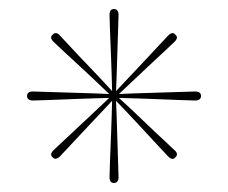

<svg xmlns="http://www.w3.org/2000/svg" viewBox="-20 -713 506 426"><path d="M229 -500Q228 -545 226.5 -583Q225 -621 224 -647Q223 -673 223 -680Q223 -693 233 -693Q238 -693 240.5 -689.5Q243 -686 243 -680Q243 -673 242 -647Q241 -621 240 -583Q239 -545 237 -500ZM237 -500Q239 -456 240 -417.5Q241 -379 242 -353.5Q243 -328 243 -320Q243 -314 240.5 -310.5Q238 -307 233 -307Q223 -307 223 -320Q223 -328 224 -353.5Q225 -379 226.5 -417.5Q228 -456 229 -500ZM233 -504Q278 -506 316 -507Q354 -508 380 -509Q406 -510 413 -510Q426 -510 426 -500Q426 -495 422.5 -492.5Q419 -490 413 -490Q406 -490 380 -491Q354 -492 316 -493.5Q278 -495 233 -496ZM233 -496Q189 -495 150.5 -493.5Q112 -492 86.5 -491Q61 -490 53 -490Q47 -490 43.5 -492.5Q40 -495 40 -500Q40 -510 53 -510Q61 -510 86.5 -509Q112 -508 150.5 -507Q189 -506 233 -504ZM230 -503Q261 -536 287 -563.5Q313 -591 330.5 -610Q348 -629 353 -634Q363 -644 369 -636Q373 -633 372.5 -629Q372 -625 367 -620Q362 -615 343 -597.5Q324 -580 296.5 -554Q269 -528 236 -497ZM236 -497Q206 -465 179.5 -437Q153 -409 135.5 -390Q118 -371 113 -366Q109 -362 104.5 -361Q100 -360 97 -364Q89 -370 99 -380Q104 -385 123 -402.5Q142 -420 170 -446.5Q198 -473 230 -503ZM230 -497Q198 -528 170 -554Q142 -580 123 -597.5Q104 -615 99 -620Q89 -630 97 -636Q100 -640 104.5 -639.5Q109 -639 113 -634Q118 -629 135.5 -610Q153 -591 179.5 -563.5Q206 -536 236 -503ZM236 -503Q269 -473 296.5 -446.5Q324 -420 343 -402.5Q362 -385 367 -380Q372 -376 372.5 -371.5Q373 -367 369 -364Q363 -356 353 -366Q348 -371 330.5 -390Q313 -409 287 -437Q261 -465 230 -497Z"/></svg>

Font: Montagu Slab 144pt Thin
Style: Regular
Weight: 250
Version: Version 1.000